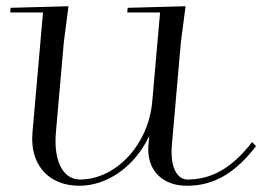

<svg xmlns="http://www.w3.org/2000/svg" viewBox="-20 -585 840 615"><path d="M14 -560 12.7 -545H117.7L84 -160C83.4 -153.3 83.1 -146.8 83.1 -140.4C83.1 -49.4 141.6 10 234.1 10C327.6 10 413.9 -55.6 458.1 -149.8L455.5 -120C455.1 -115.2 454.9 -110.5 454.9 -105.9C454.9 -35.8 503.1 10 579.1 10C665.6 10 733.7 -31 800.2 -117L787.4 -130C725.3 -49 659.6 -10 580.9 -10C549 -10 529.5 -44.5 529.5 -98.3C529.5 -105.3 529.8 -112.5 530.5 -120L559.4 -450L574.4 -565L389 -560L387.7 -545H492.7L467.7 -260C455.7 -122 351.8 -10 235.9 -10C187.5 -10 157.8 -58.2 157.8 -132.9C157.8 -141.6 158.2 -150.6 159 -160L184.4 -450L199.4 -565Z"/></svg>

Font: Galberik
Style: Regular
Weight: 400
Designer: Gluk
Foundry: Gluk
Version: Version 0.50